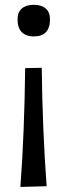

<svg xmlns="http://www.w3.org/2000/svg" viewBox="-20 -568 276 786"><path d="M118.2 -418.9Q86.9 -418.9 69.3 -436.3Q51.8 -453.6 51.8 -488.8Q51.8 -518.1 69.3 -533.2Q86.9 -548.3 118.2 -548.3Q149.9 -548.3 167.2 -533.2Q184.6 -518.1 184.6 -488.8Q184.6 -418.9 118.2 -418.9ZM170.9 194.3 63.5 197.3Q80.1 -26.9 83 -289.1L150.9 -290.5Q153.8 -37.6 170.9 194.3Z"/></svg>

Font: Commissioner Flair
Style: Regular
Weight: 400
Designer: Kostas Bartsokas
Foundry: Kostas Bartsokas
Version: Version 1.000